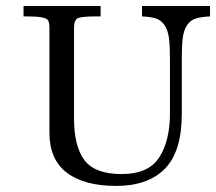

<svg xmlns="http://www.w3.org/2000/svg" viewBox="-20 -608 721 641"><path d="M681.2 -553.2Q650.9 -551.8 633.3 -546.1Q615.7 -540.5 604.7 -524.2Q593.8 -507.8 590.3 -482.9Q586.9 -458 586.9 -413.6V-227.5Q586.9 -102.1 530.5 -44.7Q474.1 12.7 367.9 12.7Q261.7 12.7 203.4 -31.2Q145 -75.2 145 -165V-514.6Q145 -533.2 140.1 -540.5Q131.3 -553.2 72.8 -553.2H58.6V-587.9H315.9V-553.2H300.3Q251 -553.2 239 -546.9Q227.1 -540.5 227.1 -514.2V-212.9Q227.1 -119.6 262 -73.2Q296.9 -26.9 386.2 -26.9Q475.6 -26.9 511.5 -82.3Q547.4 -137.7 547.4 -230V-412.6Q547.4 -456.5 543.9 -481.9Q540.5 -507.3 529.5 -523.7Q518.6 -540 501.7 -545.9Q484.9 -551.8 454.1 -553.2V-587.9H681.2Z"/></svg>

Font: RIT Rachana
Style: Regular
Weight: 400
Designer: Hussain KH
Version: 1.4.7